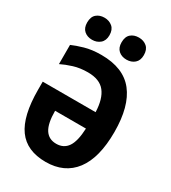

<svg xmlns="http://www.w3.org/2000/svg" viewBox="-222 -1045 1045 1170"><g transform="rotate(30 300.0 -460.5)"><path d="M289 10Q156 10 93 -77Q30 -164 30 -348V-405H402Q399 -497 361.5 -544.5Q324 -592 241 -592Q186 -592 141 -578Q96 -564 62 -547V-682Q93 -696 143 -710.5Q193 -725 259 -725Q415 -725 488.5 -631.5Q562 -538 562 -357Q562 -176 491.5 -83Q421 10 289 10ZM290 -118Q342 -118 369.5 -158Q397 -198 401 -289H184Q184 -200 210.5 -159Q237 -118 290 -118ZM404 -776Q370 -776 348 -795.5Q326 -815 326 -853Q326 -893 348 -912Q370 -931 404 -931Q438 -931 460.5 -911.5Q483 -892 483 -853Q483 -815 460.5 -795.5Q438 -776 404 -776ZM162 -776Q128 -776 106 -795.5Q84 -815 84 -853Q84 -893 106 -912Q128 -931 162 -931Q195 -931 218 -911.5Q241 -892 241 -853Q241 -815 218 -795.5Q195 -776 162 -776Z"/></g></svg>

Font: Noto Sans Mono ExtraBold
Style: Regular
Weight: 800
Designer: Monotype Design Team
Foundry: Monotype Imaging Inc.
Version: Version 2.014